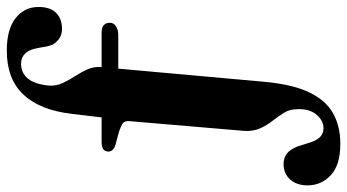

<svg xmlns="http://www.w3.org/2000/svg" viewBox="-304 -530 1022 565"><g transform="rotate(-90 207.5 -247.0)"><path d="M250 17Q242.5 101.5 219 150.8Q195.5 200 157.2 221.5Q119 243 67.5 243Q5 243 -25 215Q-55 187 -55 146.5Q-55 115 -37.8 95.5Q-20.5 76 7.5 76Q34.5 76 49 97Q56.5 108 60.8 120.8Q65 133.5 69.5 148.5Q81.5 193.5 112.5 193.5Q136 193.5 153.8 172Q171.5 150.5 169 112.5Q168.5 93 158.2 76.5Q148 60 134.8 43.2Q121.5 26.5 112.5 6.2Q103.5 -14 105.5 -42L134 -377.5Q135 -391.5 127.8 -397Q120.5 -402.5 102.5 -408.5L65 -418.5Q44.5 -425 44.5 -439.5Q44.5 -459.5 72 -459.5H145L155.5 -547.5Q166.5 -641.5 212.5 -690Q258.5 -738.5 341.5 -738.5Q404.5 -738.5 437.2 -712.5Q470 -686.5 470 -645Q470 -610.5 452.5 -593.2Q435 -576 405.5 -576Q376 -576 359.5 -603Q354.5 -614.5 353 -625.2Q351.5 -636 348 -652.5Q339 -696.5 302.5 -696.5Q276.5 -696.5 259.8 -677Q243 -657.5 238.5 -614Q237.5 -592.5 246.2 -573.8Q255 -555 266.8 -537Q278.5 -519 286.8 -500.2Q295 -481.5 293 -459.5H394.5Q423.5 -459.5 423.5 -434.5Q423.5 -424 413.2 -417.2Q403 -410.5 388 -410.5H288.5Z"/></g></svg>

Font: Fraunces 9pt SemiBold
Style: Regular
Weight: 600
Version: Version 1.000;[b76b70a41]